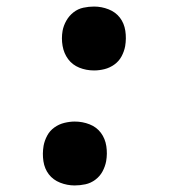

<svg xmlns="http://www.w3.org/2000/svg" viewBox="-20 -558 540 586"><path d="M267 -343Q243 -343 222 -351.5Q201 -360 188 -377.5Q175 -395 171 -418Q167 -441 171 -464Q174 -480 182.5 -495Q191 -510 204.5 -520.5Q218 -531 234.5 -534.5Q251 -538 267 -538Q290 -538 311.5 -529.5Q333 -521 346 -504Q359 -487 362.5 -464Q366 -441 362 -417Q359 -401 351 -386Q343 -371 329 -361Q315 -351 299 -347Q283 -343 267 -343ZM208 8Q185 8 163.5 -0.5Q142 -9 129 -26Q116 -43 112.5 -66Q109 -89 113 -113Q116 -129 124 -144Q132 -159 146 -169Q160 -179 176.5 -183Q193 -187 208 -187Q232 -187 253.5 -178.5Q275 -170 288 -152.5Q301 -135 304.5 -112Q308 -89 304 -66Q301 -50 293 -35Q285 -20 271 -9.5Q257 1 240.5 4.5Q224 8 208 8Z"/></svg>

Font: Iosevka Slab
Style: Bold Italic
Weight: 700
Italic angle: -9°
Monospace: yes
Designer: Belleve Invis
Foundry: Belleve Invis
Version: Version 11.1.0; ttfautohint (v1.8.3)